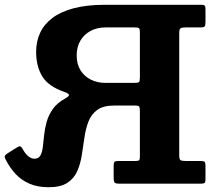

<svg xmlns="http://www.w3.org/2000/svg" viewBox="-27 -770 913 805"><path d="M-3.2 -100.8Q13.8 -67.3 37.9 -41.1Q62 -15 96.1 0Q130.3 15 177 15Q227.5 15 255.6 -3.6Q283.8 -22.2 297 -52.7Q310.3 -83.2 316 -119.7Q321.8 -156.2 326.9 -192.7Q332 -229.2 343.6 -259.7Q355.3 -290.2 380.4 -308.9Q405.5 -327.5 452 -327.5H538.5Q554 -327.5 556.8 -322.7Q559.5 -318 559.5 -302.5V-113.5Q559.5 -102 556.4 -98.5Q553.3 -95 541.5 -95H468.8Q456.8 -95 453.1 -91.1Q449.5 -87.3 449.5 -74.5V-25.3Q449.5 -9.5 453.3 -4.8Q457 0 472.8 0H816Q827.3 0 830.9 -3.2Q834.5 -6.5 834.5 -17.5V-75.3Q834.5 -88 830.8 -91.5Q827 -95 815 -95H750.8Q734.3 -95 729.4 -98.9Q724.5 -102.8 724.5 -118.8V-630.2Q724.5 -647 729.5 -651Q734.5 -655 750.3 -655H814Q828.5 -655 831.5 -660Q834.5 -665 834.5 -679.2V-732Q834.5 -743.5 831 -746.8Q827.5 -750 816.3 -750H414.5Q337.3 -750 282.3 -735.5Q227.3 -721 192.4 -694.4Q157.5 -667.8 141 -631.8Q124.5 -595.8 124.5 -552.5Q124.5 -491.5 150.5 -449.4Q176.5 -407.3 243 -384.5Q254 -380.8 258.9 -376.9Q263.8 -373 261 -368.4Q258.3 -363.8 246.3 -357Q213 -339 194.9 -313.5Q176.8 -288 168.8 -259.5Q160.8 -231 158 -203.6Q155.3 -176.3 152.5 -153.8Q149.8 -131.3 142.4 -117.9Q135 -104.5 117 -104.5Q104.3 -104.5 91.4 -115.1Q78.5 -125.8 68.3 -145Q62.8 -154.3 58.6 -156.3Q54.5 -158.3 44.3 -152L6 -128Q-4.5 -121.5 -6.6 -116.1Q-8.7 -110.8 -3.2 -100.8ZM534.8 -422.5H414.5Q381.5 -422.5 354.3 -435.9Q327 -449.3 310.8 -474.9Q294.5 -500.5 294.5 -537.5Q294.5 -574.5 310.8 -600.9Q327 -627.2 354.3 -641.1Q381.5 -655 414.5 -655H537.3Q553.3 -655 556.4 -651.1Q559.5 -647.2 559.5 -631.2V-446Q559.5 -429 555.6 -425.8Q551.8 -422.5 534.8 -422.5Z"/></svg>

Font: Besley
Style: Regular
Weight: 400
Designer: Owen Earl
Foundry: indestructible type*
Version: Version 4.000